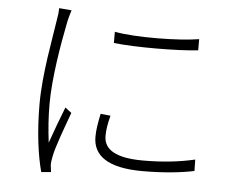

<svg xmlns="http://www.w3.org/2000/svg" viewBox="-54 -813 1107 905"><g transform="rotate(5 500.0 -360.5)"><path d="M461 -661V-608C561 -596 762 -597 860 -608V-661C765 -645 561 -642 461 -661ZM475 -265 428 -270C418 -223 413 -190 413 -160C413 -71 483 -18 648 -18C746 -18 831 -27 892 -40L891 -94C814 -76 735 -68 645 -68C488 -68 460 -122 460 -169C460 -197 465 -227 475 -265ZM249 -744 190 -749C190 -733 188 -715 184 -694C172 -609 137 -436 137 -291C137 -156 153 -45 173 28L219 24C218 15 216 3 215 -7C214 -19 217 -36 220 -51C228 -95 267 -199 290 -262L260 -285C242 -240 214 -165 196 -113C188 -179 184 -231 184 -297C184 -416 212 -582 234 -690C238 -708 244 -729 249 -744Z"/></g></svg>

Font: Noto Sans HK Light
Style: Regular
Weight: 300
Designer: Ryoko NISHIZUKA 西塚涼子 (kana, bopomofo & ideographs); Paul D. Hunt (Latin, Greek & Cyrillic); Sandoll Communications 산돌커뮤니
Foundry: Adobe
Version: Version 2.004;hotconv 1.0.118;makeotfexe 2.5.65603